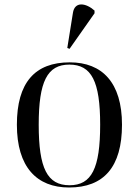

<svg xmlns="http://www.w3.org/2000/svg" viewBox="-20 -823 617 853"><path d="M289 -606 400 -764V-776C362 -810 312 -818 304 -766L279 -610ZM287 10C441 10 522 -81 522 -269C522 -456 434 -546 290 -546C135 -546 55 -456 55 -269C55 -81 143 10 287 10ZM289 0C190 0 152 -75 152 -269C152 -461 190 -536 288 -536C387 -536 425 -461 425 -269C425 -75 387 0 289 0Z"/></svg>

Font: Noto Serif Display
Style: Regular
Weight: 400
Designer: Monotype Design Team
Foundry: Monotype Imaging Inc.
Version: Version 2.009